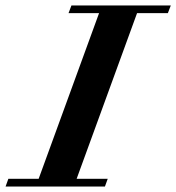

<svg xmlns="http://www.w3.org/2000/svg" viewBox="-78 -683 645 703"><path d="M-57.6 0 -47.4 -28.3H63.5L284.7 -634.8H172.9L183.6 -663.1H547.4L536.6 -634.8H423.8L202.6 -28.3H316.4L306.2 0Z"/></svg>

Font: Elstob
Style: Bold Italic
Weight: 700
Italic angle: -20°
Designer: Peter S. Baker
Version: Version 1.015